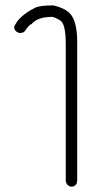

<svg xmlns="http://www.w3.org/2000/svg" viewBox="-20 -493 359 720"><path d="M177.7 -472.7H179.7Q230 -461.4 248 -435.5Q269.5 -404.3 269.5 -335.9V181.6Q269.5 207 246.1 207Q226.6 202.1 226.6 181.6V-328.1Q226.6 -408.2 203.1 -418Q183.6 -429.7 173.8 -429.7Q121.6 -429.7 97.7 -402.3Q90.8 -401.9 70.3 -373Q63 -369.1 54.7 -369.1Q33.2 -373.5 33.2 -392.6Q50.3 -433.6 113.3 -464.8Q131.8 -472.7 177.7 -472.7Z"/></svg>

Font: CEF Fonts CJK
Style: Regular
Weight: 400
Designer: PartyBoss (派对大魔王)
Version: Release 2.25